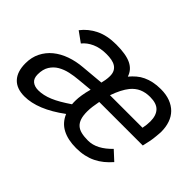

<svg xmlns="http://www.w3.org/2000/svg" viewBox="-99 -768 1023 1023"><g transform="rotate(45 412.5 -256.0)"><path d="M446.8 -246.1Q442.4 -223.1 439.7 -203.1Q437 -183.1 437 -165Q437 -134.3 443.6 -113.8Q450.2 -93.3 463.9 -80.8Q477.5 -68.4 499 -63.2Q520.5 -58.1 549.8 -58.1Q583.5 -58.1 615.7 -75.2Q647.9 -92.3 678.2 -124L730 -76.2Q710.9 -54.2 690.2 -37.4Q669.4 -20.5 645.5 -8.8Q621.6 2.9 593.8 9Q565.9 15.1 533.2 15.1Q471.2 15.1 429 -7.1Q386.7 -29.3 367.2 -76.2Q305.2 -30.3 249.5 -7.6Q193.8 15.1 144 15.1Q84.5 15.1 53.7 -18.1Q22.9 -51.3 22.9 -113.8Q22.9 -159.2 40.8 -194.8Q58.6 -230.5 89.8 -256.1Q121.1 -281.7 163.8 -296.9Q206.5 -312 255.9 -315.9L381.8 -327.1L387.2 -352.1Q390.1 -369.6 390.1 -383.8Q390.1 -403.8 383.3 -417.2Q376.5 -430.7 363.8 -439Q351.1 -447.3 333.5 -450.7Q315.9 -454.1 293.9 -454.1Q247.1 -454.1 212.4 -438.5Q177.7 -422.9 157.2 -397L99.1 -439Q129.9 -479.5 178 -503.2Q226.1 -526.9 294.9 -526.9Q369.1 -526.9 408 -507.8Q446.8 -488.8 459 -449.2Q474.1 -467.3 491.2 -481.9Q508.3 -496.6 529.1 -506.3Q549.8 -516.1 575 -521.5Q600.1 -526.9 630.9 -526.9Q670.9 -526.9 701.2 -515.4Q731.4 -503.9 752 -483.2Q772.5 -462.4 782.7 -432.9Q793 -403.3 793 -367.2Q793 -362.3 792.2 -353Q791.5 -343.8 790.5 -333Q789.6 -322.3 788.1 -311.5Q786.6 -300.8 785.2 -293L774.9 -246.1ZM352.1 -163.1Q352.1 -179.7 356 -204.8Q359.9 -230 368.2 -259.8L285.2 -252Q254.4 -249.5 223.4 -242.7Q192.4 -235.8 167.2 -221.2Q142.1 -206.5 126.5 -181.6Q110.8 -156.7 110.8 -118.2Q110.8 -87.9 127.9 -74Q145 -60.1 172.9 -60.1Q191.9 -60.1 211.9 -64.5Q231.9 -68.8 253.7 -77.9Q275.4 -86.9 299.8 -101.1Q324.2 -115.2 353 -134.8Q352.1 -141.6 352.1 -148.4Q352.1 -155.3 352.1 -163.1ZM707 -312Q712.9 -340.3 712.9 -365.2Q712.9 -409.7 690.9 -433.3Q668.9 -457 620.1 -457Q585.4 -457 558.8 -445.3Q532.2 -433.6 511.2 -408.2Q483.4 -373.5 461.9 -312Z"/></g></svg>

Font: Clear Sans
Style: Italic
Weight: 400
Italic angle: -12°
Foundry: Intel Corporation
Version: Version 1.00